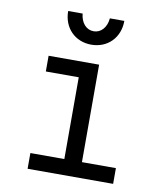

<svg xmlns="http://www.w3.org/2000/svg" viewBox="-85 -832 770 902"><g transform="rotate(10 300.0 -381.5)"><path d="M108 0H516V-75H354V-540H113V-465H270V-75H108ZM236 -763H167C167 -683 223 -626 301 -626C379 -626 435 -683 435 -763H366C362 -719 336 -690 301 -690C266 -690 240 -719 236 -763Z"/></g></svg>

Font: CommitMonoNiceRocks
Style: Regular
Weight: 400
Monospace: yes
Designer: Eigil Nikolajsen
Foundry: Eigil Nikolajsen
Version: Version 1.143